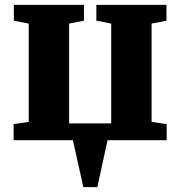

<svg xmlns="http://www.w3.org/2000/svg" viewBox="-20 -576 741 789"><path d="M36 0V-66L98 -75V-479L37 -491V-556H325V-491L264 -479V-69H437V-479L376 -491V-556H664V-491L603 -479V-75L665 -66V0H422L380 193H322.5L279.5 0Z"/></svg>

Font: Merriweather Black
Style: Regular
Weight: 900
Designer: Eben Sorkin
Foundry: Eben Sorkin
Version: Version 2.200;gftools[0.9.31]